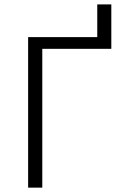

<svg xmlns="http://www.w3.org/2000/svg" viewBox="-20 -860 568 880"><path d="M108.9 0V-689.9H425.8V-839.8H490.2V-636.2H173.8V0Z"/></svg>

Font: HK Grotesk Light
Style: Regular
Weight: 300
Designer: Alfredo Marco Pradil and Stefan Peev
Foundry: Hanken Design Co.
Version: Version 1.045;PS 001.045;hotconv 1.0.88;makeotf.lib2.5.64775